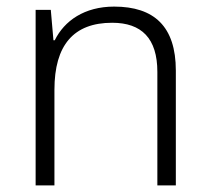

<svg xmlns="http://www.w3.org/2000/svg" viewBox="-20 -562 636 582"><path d="M326 -542C236 -542 175 -499 146 -440H142L134 -532H88V0H145V-290C145 -425 203 -493 320 -493C409 -493 457 -446 457 -344V0H513V-348C513 -482 447 -542 326 -542Z"/></svg>

Font: Noto Sans Malayalam Light
Style: Regular
Weight: 300
Designer: Jelle Bosma - Monotype Design Team
Foundry: Monotype Imaging Inc.
Version: Version 2.104